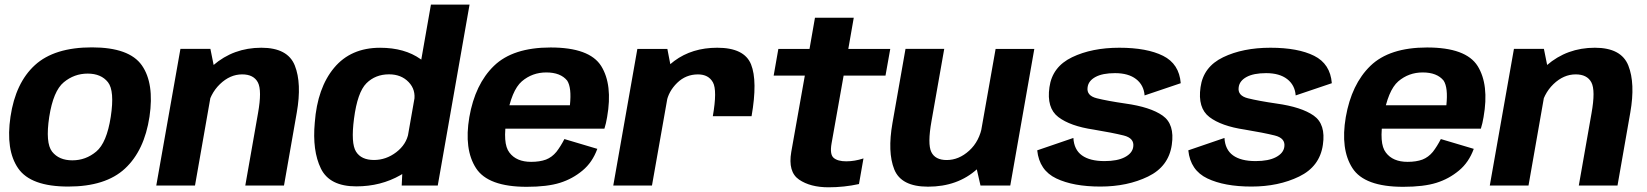

<svg xmlns="http://www.w3.org/2000/svg" viewBox="-20 -805 7147 833"><path d="M276 4.4Q438.2 4.4 522.3 -73.7Q606.4 -151.9 628.6 -298.7Q650 -443.3 595.5 -521.4Q540.9 -599.5 378.7 -599.5Q215.9 -599.5 131.6 -522.6Q47.3 -445.7 25.5 -298.7Q4.1 -154.2 58.7 -74.9Q113.2 4.4 276 4.4ZM293.9 -109.4Q235.8 -109.4 206.1 -147Q176.5 -184.7 193.6 -298Q211.2 -410.4 256.6 -448Q302.1 -485.7 360.2 -485.7Q418.7 -485.7 448.3 -448.4Q477.8 -411 460.5 -298Q443 -185.3 397.5 -147.4Q352.1 -109.4 293.9 -109.4Z M658 0H826L912.7 -494.2L892.8 -593H762.8ZM1044.2 0H1212.1L1267.6 -316.7Q1289.8 -443.3 1259.1 -520.6Q1228.4 -597.9 1113.9 -597.9Q993.1 -597.9 905.1 -521.7Q817 -445.5 803 -367L878 -329.4Q890.1 -397.5 934.1 -439.9Q978.1 -482.3 1030.6 -482.3Q1080.4 -482.3 1098.8 -447.5Q1117.1 -412.7 1099.4 -313.9Z M1722.8 0H1879.2L2017.2 -785H1849.6L1726.9 -86.1ZM1525.6 3.6Q1632.2 3.6 1717.6 -45.3Q1803 -94.3 1813.9 -154.2L1752.3 -228.1Q1743.4 -178.6 1699.3 -144.7Q1655.1 -110.9 1602.5 -110.9Q1547.5 -110.9 1524.7 -147Q1501.9 -183.1 1515.9 -290.2Q1530.8 -404.8 1569.7 -443.7Q1608.6 -482.5 1668 -482.5Q1720.7 -482.5 1752.9 -448.9Q1785.2 -415.3 1776.8 -366.5L1863.6 -439.2Q1874.5 -499.1 1804.9 -548.4Q1735.4 -597.8 1629.1 -597.8Q1502 -597.8 1429.5 -510.7Q1356.9 -423.6 1345.7 -273.3Q1334.4 -151.2 1372.2 -73.8Q1410 3.6 1525.6 3.6Z M2265.2 5.5 2284.4 -102.8Q2220.3 -102.8 2190.2 -143Q2159.2 -182.3 2179.1 -296.4Q2199 -413 2244 -452.1Q2289.3 -490.7 2350 -490.7Q2412.2 -490.7 2440.8 -455.2Q2460.6 -424.7 2452.6 -348.4H2172.9L2155.2 -246.9H2602.3Q2609.5 -269.5 2614 -297.1Q2638.7 -437.6 2588.3 -518.5Q2537.7 -599 2368.9 -599Q2205.3 -599 2123 -519.2Q2041.1 -439.8 2016.2 -296.8Q1992.5 -157.2 2045.1 -75.6Q2097.3 5.5 2265.2 5.5ZM2284.4 -102.8 2265.2 5.5Q2354.4 5.5 2409.6 -11.9Q2463.9 -28.9 2507.4 -65.2Q2550.2 -100.6 2571.5 -159.2L2428.7 -201.7Q2412.4 -170 2394 -146.2Q2374.7 -122.8 2348.8 -112.7Q2322 -102.8 2284.4 -102.8Z M3072.6 -300.9H3240.7Q3267.4 -453.7 3238.4 -525.8Q3209.3 -597.9 3091.8 -597.9Q2982.7 -597.9 2905.5 -540.6Q2828.3 -483.3 2813.5 -399.4L2871.6 -361.3Q2880.2 -408.5 2917.8 -445.4Q2955.4 -482.2 3008.1 -482.2Q3054 -482.2 3073.1 -447.6Q3092.2 -412.9 3072.6 -300.9ZM2640.7 0H2808.6L2895.2 -490L2875.4 -592.7H2745.2Z M3574.5 7.6Q3642.4 7.6 3706.7 -6.5L3726.2 -117.7Q3688.3 -105.1 3651.2 -105.1Q3614.5 -105.1 3597 -120Q3579.4 -134.8 3587.8 -183L3640.1 -477.1H3821.8L3842.4 -592.7H3660.4L3684.1 -728.2H3515.8L3492.1 -592.7H3356.9L3336.6 -477.1H3471.8L3413 -146.2Q3397.9 -59.3 3446.7 -25.8Q3495.6 7.6 3574.5 7.6Z M4233.9 0H4363.1L4467.4 -592.7H4299.5L4211.8 -97ZM4076.6 -593H3908.6L3852 -271.2Q3829.8 -145.1 3859.8 -70.1Q3889.8 4.9 4006.2 4.9Q4135 4.9 4219.3 -71.5Q4303.6 -148 4317.3 -226L4241.6 -260.8Q4229.9 -192.4 4185 -151.5Q4140.2 -110.7 4087.3 -110.7Q4037.4 -110.7 4020.5 -145.5Q4003.6 -180.3 4021.3 -279.4Z M4754 4.4Q4871.4 4.4 4960.9 -39.1Q5050.5 -82.6 5063.9 -177Q5077.1 -266.1 5024.1 -303.4Q4971.1 -340.7 4862.4 -355.8Q4784.4 -367.2 4738.7 -378.6Q4693 -390 4698.6 -426.5Q4702.1 -454.3 4732.7 -471Q4763.2 -487.7 4817.5 -487.7Q4875.5 -487.7 4908.9 -461.9Q4942.4 -436.1 4945.9 -391L5102.7 -444Q5096 -528 5025.9 -562.9Q4955.8 -597.9 4836.3 -597.9Q4716.8 -597.9 4631.1 -556.6Q4545.4 -515.3 4533.1 -426.9Q4520 -336.6 4571.6 -297.2Q4623.1 -257.9 4724.7 -242.8Q4807.1 -229.1 4854.7 -217.3Q4902.3 -205.6 4896.6 -167.8Q4892.7 -140.2 4860.3 -123.2Q4828 -106.1 4772 -106.1Q4708.4 -106.1 4674 -130.9Q4639.7 -155.7 4636.9 -206.5L4480 -152.8Q4489 -66 4562.8 -30.8Q4636.5 4.4 4754 4.4Z M5409.5 4.4Q5526.9 4.4 5616.4 -39.1Q5706 -82.6 5719.4 -177Q5732.6 -266.1 5679.6 -303.4Q5626.6 -340.7 5517.9 -355.8Q5439.9 -367.2 5394.2 -378.6Q5348.5 -390 5354.1 -426.5Q5357.6 -454.3 5388.2 -471Q5418.7 -487.7 5473 -487.7Q5531 -487.7 5564.4 -461.9Q5597.9 -436.1 5601.4 -391L5758.2 -444Q5751.5 -528 5681.4 -562.9Q5611.3 -597.9 5491.8 -597.9Q5372.3 -597.9 5286.6 -556.6Q5200.9 -515.3 5188.6 -426.9Q5175.5 -336.6 5227.1 -297.2Q5278.6 -257.9 5380.2 -242.8Q5462.6 -229.1 5510.2 -217.3Q5557.8 -205.6 5552.1 -167.8Q5548.2 -140.2 5515.8 -123.2Q5483.5 -106.1 5427.5 -106.1Q5363.9 -106.1 5329.5 -130.9Q5295.2 -155.7 5292.4 -206.5L5135.5 -152.8Q5144.5 -66 5218.3 -30.8Q5292 4.4 5409.5 4.4Z M6067.7 5.5 6086.9 -102.8Q6022.8 -102.8 5992.7 -143Q5961.7 -182.3 5981.6 -296.4Q6001.5 -413 6046.5 -452.1Q6091.8 -490.7 6152.5 -490.7Q6214.7 -490.7 6243.3 -455.2Q6263.1 -424.7 6255.1 -348.4H5975.4L5957.7 -246.9H6404.8Q6412 -269.5 6416.5 -297.1Q6441.2 -437.6 6390.8 -518.5Q6340.2 -599 6171.4 -599Q6007.8 -599 5925.5 -519.2Q5843.6 -439.8 5818.7 -296.8Q5795 -157.2 5847.6 -75.6Q5899.8 5.5 6067.7 5.5ZM6086.9 -102.8 6067.7 5.5Q6156.9 5.5 6212.1 -11.9Q6266.4 -28.9 6309.9 -65.2Q6352.7 -100.6 6374 -159.2L6231.2 -201.7Q6214.9 -170 6196.5 -146.2Q6177.2 -122.8 6151.3 -112.7Q6124.5 -102.8 6086.9 -102.8Z M6443.5 0H6611.5L6698.2 -494.2L6678.3 -593H6548.3ZM6829.7 0H6997.6L7053.1 -316.7Q7075.3 -443.3 7044.6 -520.6Q7013.9 -597.9 6899.4 -597.9Q6778.6 -597.9 6690.6 -521.7Q6602.5 -445.5 6588.5 -367L6663.5 -329.4Q6675.6 -397.5 6719.6 -439.9Q6763.6 -482.3 6816.1 -482.3Q6865.9 -482.3 6884.3 -447.5Q6902.6 -412.7 6884.9 -313.9Z"/></svg>

Font: Anybody Thin
Style: Italic
Weight: 100
Italic angle: -10°
Designer: Tyler Finck
Foundry: Etcetera Type Company
Version: Version 1.114;gftools[0.9.25]